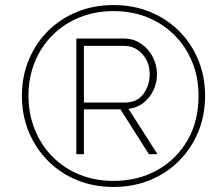

<svg xmlns="http://www.w3.org/2000/svg" viewBox="-20 -735 879 762"><path d="M430 7Q352 7 286 -20Q220 -47 171 -96Q122 -145 94.5 -211Q67 -277 67 -355Q67 -432 94.5 -498Q122 -564 171 -612.5Q220 -661 286 -688Q352 -715 430 -715Q509 -715 575 -688Q641 -661 690 -612.5Q739 -564 766.5 -498Q794 -432 794 -355Q794 -277 766.5 -211Q739 -145 690 -96Q641 -47 575 -20Q509 7 430 7ZM430 -17Q526 -17 602.5 -59Q679 -101 723.5 -177Q768 -253 768 -355Q768 -427 743 -488.5Q718 -550 672.5 -595.5Q627 -641 565.5 -666Q504 -691 430 -691Q358 -691 296 -666Q234 -641 188.5 -595.5Q143 -550 118 -488.5Q93 -427 93 -355Q93 -283 118 -221Q143 -159 188.5 -113Q234 -67 296 -42Q358 -17 430 -17ZM283 -582H472Q510 -582 540 -561.5Q570 -541 586.5 -508.5Q603 -476 603 -441Q603 -406 588.5 -376Q574 -346 549 -326.5Q524 -307 490 -303L605 -123H571L458 -301H313V-123H283ZM475 -328Q524 -328 549 -362Q574 -396 574 -441Q574 -488 545 -520.5Q516 -553 471 -553H313V-328Z"/></svg>

Font: Raleway Thin ExtraLight
Style: Italic
Weight: 250
Italic angle: -12°
Version: Version 4.026